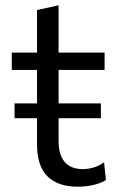

<svg xmlns="http://www.w3.org/2000/svg" viewBox="-20 -695 450 726"><path d="M35 -248V-304H120V-430.5H24.5V-496H120V-657L201.5 -675V-496H375.5V-430.5H201.5V-304H361.5V-248H201.5V-163.5Q201.5 -55.5 294 -55.5Q312.5 -55.5 334.2 -61.8Q356 -68 373.5 -81.5L380.5 -14.5Q365 -3.5 335.8 3.8Q306.5 11 274 11Q199.5 11 159.8 -28Q120 -67 120 -149V-248Z"/></svg>

Font: Commissioner
Style: Regular
Weight: 400
Designer: Kostas Bartsokas
Foundry: Kostas Bartsokas
Version: Version 1.000; ttfautohint (v1.8.3)